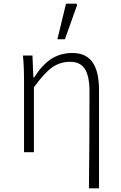

<svg xmlns="http://www.w3.org/2000/svg" viewBox="-20 -830 662 1047"><path d="M468 -331Q468 -414 443 -453.5Q418 -493 363 -493Q308 -493 265 -463Q222 -433 165 -354V0H111V-392Q111 -472 105 -527H157L162 -408H166Q212 -479 261.5 -510Q311 -541 375 -541Q449 -541 484.5 -490.5Q520 -440 520 -338V197H465Q468 -55 468 -331ZM340 -810H396L401 -804L334 -616H293Z"/></svg>

Font: Nebula Sans Light
Style: Regular
Weight: 300
Designer: Paul D. Hunt for Adobe (as Source Sans)
Foundry: Nebula Entertainment & Broadcasting LLC
Version: Version 1.010